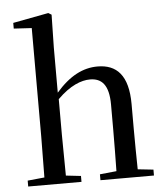

<svg xmlns="http://www.w3.org/2000/svg" viewBox="-56 -858 781 908"><g transform="rotate(-5 335.0 -404.5)"><path d="M461 0H638V-28L564 -36C563 -91 562 -174 562 -230V-346C562 -483 507 -537 417 -537C348 -537 284 -505 219 -430V-644L222 -800L207 -809L38 -777V-750L123 -745V-230L121 -36L41 -28V0H294V-28L223 -36L221 -230V-399C281 -459 335 -479 376 -479C431 -479 465 -446 465 -352V-230C465 -174 464 -92 463 -36L384 -28V0Z"/></g></svg>

Font: Noto Serif KR Medium
Style: Regular
Weight: 500
Designer: Ryoko NISHIZUKA 西塚涼子 (kana & ideographs); Frank Grießhammer (Latin, Greek & Cyrillic); Wenlong ZHANG 张文龙 (bopomofo); San
Foundry: Adobe
Version: Version 2.001;hotconv 1.1.0;makeotfexe 2.6.0